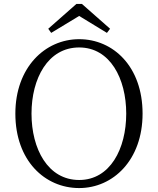

<svg xmlns="http://www.w3.org/2000/svg" viewBox="-20 -940 802 975"><path d="M382 -26C223 -26 140 -184 140 -363C140 -541 223 -699 382 -699C539 -699 621 -541 621 -363C621 -184 539 -26 382 -26ZM382 15C555 15 704 -128 704 -363C704 -602 555 -741 382 -741C208 -741 58 -597 58 -363C58 -124 208 15 382 15ZM396 -920H368L225 -794L240 -773L382 -859L523 -773L539 -794Z"/></svg>

Font: Kiri Minchoo Light
Style: Regular
Weight: 300
Designer: Ryoko NISHIZUKA 西塚涼子 (kana & ideographs); Frank Grießhammer (Latin, Greek & Cyrillic);
akenotsuki.com/eyeben/fonts/ (U+
Foundry: Adobe
akenotsuki.com/eyeben/fonts/
Version: Version 4.002;hotconv 1.0.119;makeotfexe 2.5.65604